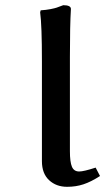

<svg xmlns="http://www.w3.org/2000/svg" viewBox="-20 -717 409 747"><path d="M143.1 -89.8V-479Q143.1 -618.7 136.2 -668.9L138.2 -676.8Q159.7 -678.2 177 -681.6Q194.3 -685.1 200.4 -687.3Q206.5 -689.5 226.1 -696.8Q255.9 -696.8 255.9 -682.1Q252 -620.1 252 -496.1V-128.9Q252 -86.9 259.8 -68.4Q267.6 -49.8 288.1 -49.8Q305.7 -49.8 352.1 -64.9L369.1 -32.2Q334.5 -9.8 304.9 0Q275.4 9.8 241.2 9.8Q198.7 9.8 170.9 -16.1Q143.1 -42 143.1 -89.8Z"/></svg>

Font: Linear Smooth
Style: Bold
Weight: 700
Designer: Philipp H. Poll, Flanker
Foundry: Philipp H. Poll, reworked by Flanker
Version: Version 1.061 | FøM Fix